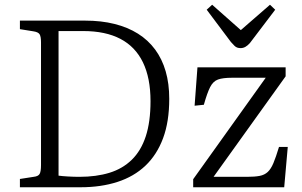

<svg xmlns="http://www.w3.org/2000/svg" viewBox="-20 -790 1273 810"><path d="M64 0V-35L122 -44Q141 -46 147 -56Q153 -66 153 -94V-611Q153 -636 147 -645.5Q141 -655 120 -658L64 -667V-703H339Q407 -703 463 -689Q519 -675 562 -648Q605 -621 634.5 -581Q664 -541 679 -489Q694 -437 694 -373Q694 -277 668 -207Q642 -137 593.5 -91Q545 -45 475.5 -22.5Q406 0 320 0ZM315 -44Q386 -44 441.5 -61Q497 -78 536 -116Q575 -154 595 -215Q615 -276 615 -363Q615 -461 583 -527Q551 -593 488 -626Q425 -659 331 -659H227V-49Q241 -47 266 -45.5Q291 -44 315 -44ZM795 0V-34L1101 -462H959Q920 -462 899.5 -454.5Q879 -447 866.5 -422.5Q854 -398 840 -348L801 -344L813 -506H1185V-468L881 -44H1022Q1055 -44 1075.5 -48Q1096 -52 1109.5 -64.5Q1123 -77 1133.5 -102Q1144 -127 1157 -170H1194L1179 0ZM995 -587Q988 -587 981.5 -589Q975 -591 969 -597Q963 -603 954 -613L852 -749L875 -770L996 -663L1119 -770L1141 -749L1034 -608Q1025 -598 1015.5 -592.5Q1006 -587 995 -587Z"/></svg>

Font: Literata 18pt Light
Style: Regular
Weight: 300
Designer: Latin by Veronika Burian and Jose Scaglione. Greek by Irene Vlachou. Cyrillic by Vera Evstafieva.
Foundry: TypeTogether
Version: Version 3.103;gftools[0.9.29]